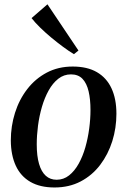

<svg xmlns="http://www.w3.org/2000/svg" viewBox="-20 -838 576 870"><path d="M309.5 -536.5Q375.5 -536.5 419.2 -511Q463 -485.5 485.2 -437.8Q507.5 -390 507.5 -322.5Q507.5 -258 488.8 -198.2Q470 -138.5 434 -91Q398 -43.5 345.8 -16Q293.5 11.5 227 11.5Q161.5 11.5 117.5 -14Q73.5 -39.5 51.5 -87.2Q29.5 -135 29 -201Q29 -266.5 48 -326.8Q67 -387 103.5 -434.2Q140 -481.5 192 -509Q244 -536.5 309.5 -536.5ZM301.5 -501Q269.5 -501 244.2 -481.2Q219 -461.5 200.5 -428.2Q182 -395 170 -353.8Q158 -312.5 152.2 -268.5Q146.5 -224.5 146.5 -184Q146.5 -131 157 -95.2Q167.5 -59.5 187.5 -41.5Q207.5 -23.5 236.5 -23.5Q268 -23.5 293 -43.2Q318 -63 336.5 -96.2Q355 -129.5 366.8 -170.8Q378.5 -212 384.2 -255.5Q390 -299 390 -339.5Q390 -388 381.5 -424.2Q373 -460.5 353.8 -480.8Q334.5 -501 301.5 -501ZM315 -592.5Q292.5 -606 265.8 -625.8Q239 -645.5 212 -668Q185 -690.5 161.8 -713.2Q138.5 -736 123 -756L195 -818.5L335.5 -609Z"/></svg>

Font: Merriweather 96pt Medium
Style: Italic
Weight: 500
Italic angle: -7.8°
Version: Version 2.101